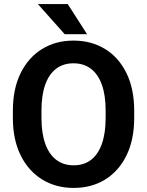

<svg xmlns="http://www.w3.org/2000/svg" viewBox="-20 -922 729 952"><path d="M645.4 -372.9V-337.7Q645.4 -229.8 607.5 -152Q569.6 -74.2 502 -32.2Q434.4 9.8 345.3 9.8Q256.9 9.8 188.9 -32.2Q120.8 -74.2 82.3 -152Q43.8 -229.8 43.8 -337.7V-372.9Q43.8 -480.9 82 -558.8Q120.3 -636.7 188.1 -678.7Q256 -720.7 344.3 -720.7Q433.4 -720.7 501.4 -678.7Q569.3 -636.7 607.4 -558.8Q645.4 -480.9 645.4 -372.9ZM503.8 -337.7V-373.9Q503.8 -449.9 485 -502.1Q466.1 -554.3 430.6 -581.2Q395.1 -608.1 344.3 -608.1Q293.8 -608.1 258.3 -581.2Q222.8 -554.3 204.2 -502.1Q185.6 -449.9 185.6 -373.9V-337.7Q185.6 -261.9 204.4 -209.3Q223.2 -156.7 259 -129.5Q294.8 -102.3 345.3 -102.3Q396.3 -102.3 431.5 -129.5Q466.8 -156.7 485.3 -209.3Q503.8 -261.9 503.8 -337.7ZM315.7 -902 411.7 -752.5H300.7L167.7 -902Z"/></svg>

Font: Vazirmatn
Style: Regular
Weight: 400
Designer: Saber Rastikerdar
Foundry: Saber Rastikerdar
Version: Version 33.003;September 2, 2022;FontCreator 14.0.0.2862 64-